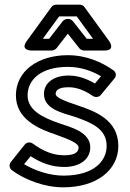

<svg xmlns="http://www.w3.org/2000/svg" viewBox="-20 -764 558 821"><path d="M83 -62 111 -96C156 -67 201 -50 255 -50C320 -50 366 -82 366 -134C366 -200 282 -220 233 -237C160 -262 98 -294 98 -356C98 -424 156 -478 270 -478C327 -478 374 -460 412 -438L386 -407C351 -427 315 -441 273 -441C213 -441 168 -412 168 -362C168 -297 248 -281 298 -265C374 -239 436 -212 436 -140C436 -74 380 -13 251 -13C193 -13 130 -34 83 -62ZM27 -72C17 -60 20 -44 31 -36C88 6 171 37 251 37C395 37 486 -38 486 -140C486 -252 385 -289 313 -313C246 -335 218 -349 218 -362C218 -374 225 -391 273 -391C309 -391 343 -377 378 -353C388 -347 403 -348 411 -358L469 -428C482 -443 473 -458 464 -464C417 -497 351 -528 270 -528C142 -528 48 -460 48 -356C48 -254 147 -212 217 -189C282 -166 316 -150 316 -134C316 -118 307 -100 255 -100C207 -100 166 -117 120 -150C111 -157 95 -157 86 -146ZM163 -598 233 -694H308L378 -598H351L292 -673C287 -679 279 -683 273 -683H268C260 -683 252 -678 248 -673L190 -598ZM94 -588C65 -548 114 -548 114 -548H202C208 -548 217 -552 222 -558L270 -620L319 -558C323 -553 331 -548 339 -548H427C476 -548 447 -588 447 -588L341 -734C337 -740 329 -744 321 -744H220C213 -744 205 -741 200 -734Z"/></svg>

Font: Falling Sky
Style: ExtOu
Weight: 400
Designer: Paul D. Hunt
Foundry: Adobe Systems Incorporated
Version: Version 1.02